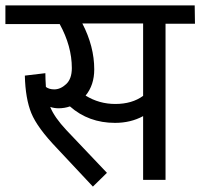

<svg xmlns="http://www.w3.org/2000/svg" viewBox="-40 -667 742 711"><path d="M681 -647 682 -579H573V-1H490V-237Q444 -212 386 -212Q288 -212 219 -273Q199 -266 177 -266Q161 -266 146 -271Q161 -233 206 -185L356 -27L304 24L171 -118Q98 -194 76 -248Q54 -302 52 -387L128 -396Q128 -375 130 -345Q142 -336 161 -336Q184 -336 205 -355.5Q226 -375 226 -415Q226 -496 181 -578H-20V-647ZM490 -312V-580H265Q309 -495 309 -410Q309 -352 277 -313Q327 -282 387 -282Q449 -282 490 -312Z"/></svg>

Font: Martel Sans
Style: Regular
Weight: 400
Designer: Dan Reynolds and Mathieu Réguer
Foundry: Dan Reynolds and Mathieu Réguer
Version: Version 1.001;PS 001.001;hotconv 1.0.70;makeotf.lib2.5.58329